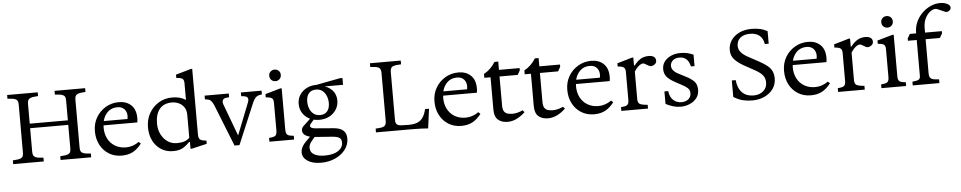

<svg xmlns="http://www.w3.org/2000/svg" viewBox="-50 -1242 9699 1937"><g transform="rotate(-5 4800.0 -273.5)"><path d="M521 0V-38L545 -40Q583 -42 600.5 -50Q618 -58 623.5 -72Q629 -86 629 -107V-593Q629 -614 623.5 -628Q618 -642 600.5 -650Q583 -658 545 -660L521 -662V-700H831V-662L807 -660Q771 -658 753 -650Q735 -642 729 -628Q723 -614 723 -593V-107Q723 -86 729 -72Q735 -58 753 -50Q771 -42 807 -40L831 -38V0ZM41 0V-38L65 -40Q103 -42 120.5 -50Q138 -58 143.5 -72Q149 -86 149 -107V-593Q149 -614 143.5 -628Q138 -642 120.5 -650Q103 -658 65 -660L41 -662V-700H351V-662L327 -660Q291 -658 273 -650Q255 -642 249 -628Q243 -614 243 -593V-107Q243 -86 249 -72Q255 -58 273 -50Q291 -42 327 -40L351 -38V0ZM199 -346V-392H663V-346Z M1140 10Q1067 10 1010.5 -25Q954 -60 922.5 -120.5Q891 -181 891 -259Q891 -336 926.5 -397Q962 -458 1022.5 -494Q1083 -530 1157 -530Q1234 -530 1281.5 -485Q1329 -440 1329 -354Q1329 -348 1329 -341.5Q1329 -335 1327 -324L1325 -310H968V-353H1230Q1233 -369 1233 -383Q1233 -426 1208 -453Q1183 -480 1139 -480Q1067 -480 1024.5 -426.5Q982 -373 982 -286Q982 -224 1007.5 -174.5Q1033 -125 1080.5 -97Q1128 -69 1191 -69Q1225 -69 1258 -80Q1291 -91 1322 -113L1342 -94Q1299 -39 1252 -14.5Q1205 10 1140 10Z M1659 10Q1592 10 1539.5 -23.5Q1487 -57 1457.5 -115.5Q1428 -174 1428 -250Q1428 -330 1463.5 -393Q1499 -456 1560 -493Q1621 -530 1697 -530Q1737 -530 1770.5 -521.5Q1804 -513 1834 -493V-663Q1834 -700 1814 -710.5Q1794 -721 1756 -723V-756L1910 -800H1924V-133Q1924 -102 1936.5 -87.5Q1949 -73 1991 -68L2004 -66V-34L1851 2H1837V-67H1828Q1798 -37 1773 -20Q1748 -3 1721.5 3.5Q1695 10 1659 10ZM1705 -67Q1750 -67 1780 -77Q1810 -87 1834 -110V-342Q1834 -389 1813 -419.5Q1792 -450 1759.5 -465Q1727 -480 1690 -480Q1608 -480 1565 -428Q1522 -376 1522 -281Q1522 -221 1546 -172.5Q1570 -124 1611.5 -95.5Q1653 -67 1705 -67Z M2282 8 2115 -412Q2102 -444 2086.5 -460.5Q2071 -477 2042 -480L2025 -482V-520H2270V-482L2246 -480Q2215 -478 2205.5 -460Q2196 -442 2207 -412L2342 -50H2311L2454 -412Q2466 -443 2457.5 -459.5Q2449 -476 2413 -480L2392 -482V-520H2602V-482L2584 -479Q2557 -475 2540 -459Q2523 -443 2509 -412L2332 8Z M2636 0V-38L2659 -41Q2695 -45 2705.5 -60Q2716 -75 2716 -106V-389Q2716 -426 2696 -436.5Q2676 -447 2638 -449V-482L2792 -526H2806V-106Q2806 -75 2817 -60Q2828 -45 2864 -41L2886 -38V0ZM2751 -603Q2726 -603 2709 -619.5Q2692 -636 2692 -662Q2692 -688 2709 -704Q2726 -720 2751 -720Q2775 -720 2792 -704Q2809 -688 2809 -662Q2809 -636 2792 -619.5Q2775 -603 2751 -603Z M3137 257Q3052 257 3001 223Q2950 189 2950 135Q2950 114 2961.5 87.5Q2973 61 3007 27L3062 -28L3107 -22Q3070 19 3052 44Q3034 69 3034 98Q3034 143 3073.5 165.5Q3113 188 3179 188Q3268 188 3316.5 156Q3365 124 3365 72Q3365 38 3344 23.5Q3323 9 3269 5L3091 -8Q3035 -13 3004 -32.5Q2973 -52 2973 -83Q2973 -109 2991 -126Q3009 -143 3037 -169L3068 -199H3115L3085 -165Q3068 -146 3063 -138.5Q3058 -131 3058 -124Q3058 -111 3070 -103.5Q3082 -96 3111 -94L3294 -79Q3422 -69 3422 36Q3422 98 3383.5 148.5Q3345 199 3280 228Q3215 257 3137 257ZM3159 -176Q3101 -176 3057 -199Q3013 -222 2988 -262Q2963 -302 2963 -354Q2963 -404 2988 -443.5Q3013 -483 3057 -506.5Q3101 -530 3159 -530L3209 -515Q3272 -504 3313.5 -462Q3355 -420 3355 -354Q3355 -305 3330 -264.5Q3305 -224 3260.5 -200Q3216 -176 3159 -176ZM3169 -223Q3216 -223 3241.5 -253Q3267 -283 3267 -337Q3267 -375 3253.5 -408.5Q3240 -442 3214 -462.5Q3188 -483 3149 -483Q3102 -483 3076.5 -453Q3051 -423 3051 -368Q3051 -332 3064 -298.5Q3077 -265 3103.5 -244Q3130 -223 3169 -223ZM3159 -507V-530L3400 -576H3426V-507Z M4243 6Q4214 4 4173 2Q4132 0 4099 0H3715V-38L3739 -40Q3789 -42 3806 -56.5Q3823 -71 3823 -107V-593Q3823 -630 3805.5 -644Q3788 -658 3739 -660L3715 -662V-700H4027V-662L4001 -660Q3952 -658 3934.5 -644Q3917 -630 3917 -593V-107Q3917 -77 3930.5 -64Q3944 -51 3974 -49Q4004 -47 4051 -47Q4103 -47 4137.5 -60.5Q4172 -74 4194 -105.5Q4216 -137 4229 -191H4269Z M4579 10Q4506 10 4449.5 -25Q4393 -60 4361.5 -120.5Q4330 -181 4330 -259Q4330 -336 4365.5 -397Q4401 -458 4461.5 -494Q4522 -530 4596 -530Q4673 -530 4720.5 -485Q4768 -440 4768 -354Q4768 -348 4768 -341.5Q4768 -335 4766 -324L4764 -310H4407V-353H4669Q4672 -369 4672 -383Q4672 -426 4647 -453Q4622 -480 4578 -480Q4506 -480 4463.5 -426.5Q4421 -373 4421 -286Q4421 -224 4446.5 -174.5Q4472 -125 4519.5 -97Q4567 -69 4630 -69Q4664 -69 4697 -80Q4730 -91 4761 -113L4781 -94Q4738 -39 4691 -14.5Q4644 10 4579 10Z M5049 10Q4988 10 4951.5 -22Q4915 -54 4915 -126V-453H4852V-492Q4924 -532 4968 -604H5006V-522V-493V-159Q5006 -119 5019.5 -99Q5033 -79 5055.5 -73Q5078 -67 5106 -67Q5132 -67 5160 -75Q5188 -83 5208 -93L5226 -73Q5191 -38 5144.5 -14Q5098 10 5049 10ZM4962 -453V-520H5215V-497L5190 -453ZM5458 10Q5397 10 5360.5 -22Q5324 -54 5324 -126V-453H5261V-492Q5333 -532 5377 -604H5415V-522V-493V-159Q5415 -119 5428.5 -99Q5442 -79 5464.5 -73Q5487 -67 5515 -67Q5541 -67 5569 -75Q5597 -83 5617 -93L5635 -73Q5600 -38 5553.5 -14Q5507 10 5458 10ZM5371 -453V-520H5624V-497L5599 -453Z M5924 10Q5851 10 5794.5 -25Q5738 -60 5706.5 -120.5Q5675 -181 5675 -259Q5675 -336 5710.5 -397Q5746 -458 5806.5 -494Q5867 -530 5941 -530Q6018 -530 6065.5 -485Q6113 -440 6113 -354Q6113 -348 6113 -341.5Q6113 -335 6111 -324L6109 -310H5752V-353H6014Q6017 -369 6017 -383Q6017 -426 5992 -453Q5967 -480 5923 -480Q5851 -480 5808.5 -426.5Q5766 -373 5766 -286Q5766 -224 5791.5 -174.5Q5817 -125 5864.5 -97Q5912 -69 5975 -69Q6009 -69 6042 -80Q6075 -91 6106 -113L6126 -94Q6083 -39 6036 -14.5Q5989 10 5924 10Z M6200 0V-38L6223 -41Q6256 -44 6268 -58Q6280 -72 6280 -106V-389Q6280 -421 6263 -434Q6246 -447 6202 -449V-482L6353 -526H6367V-446H6376Q6398 -478 6434 -503Q6470 -528 6521 -528Q6557 -528 6575.5 -514Q6594 -500 6594 -474Q6594 -456 6581 -443Q6568 -430 6550 -425.5Q6532 -421 6516 -430L6476 -453Q6461 -461 6444.5 -455Q6428 -449 6413 -435.5Q6398 -422 6386.5 -407Q6375 -392 6370 -383V-106Q6370 -72 6385 -59Q6400 -46 6445 -41L6470 -38V0Z M6800 10Q6761 10 6726 -0.5Q6691 -11 6650 -31V-158H6688Q6696 -97 6729.5 -66Q6763 -35 6812 -35Q6858 -35 6884 -58.5Q6910 -82 6910 -116Q6910 -150 6889.5 -169Q6869 -188 6835 -206L6770 -241Q6705 -276 6681 -307.5Q6657 -339 6657 -383Q6657 -427 6681.5 -459.5Q6706 -492 6748.5 -511Q6791 -530 6845 -530Q6885 -530 6917 -522Q6949 -514 6975 -502V-386H6938Q6934 -408 6922.5 -431Q6911 -454 6888.5 -469.5Q6866 -485 6829 -485Q6786 -485 6762 -462.5Q6738 -440 6738 -409Q6738 -384 6755 -363Q6772 -342 6811 -322L6877 -288Q6933 -260 6961.5 -229.5Q6990 -199 6990 -144Q6990 -96 6963 -61.5Q6936 -27 6892.5 -8.5Q6849 10 6800 10Z M7526 10Q7479 10 7434 0Q7389 -10 7337 -42V-209H7376Q7384 -127 7427 -83Q7470 -39 7545 -39Q7602 -39 7641 -71.5Q7680 -104 7680 -159Q7680 -201 7657 -230.5Q7634 -260 7582 -289L7471 -350Q7408 -386 7375.5 -423.5Q7343 -461 7343 -517Q7343 -571 7372.5 -614.5Q7402 -658 7455.5 -684Q7509 -710 7581 -710Q7623 -710 7662.5 -702Q7702 -694 7740 -672V-546H7701Q7691 -606 7654.5 -634Q7618 -662 7561 -662Q7497 -662 7461.5 -632Q7426 -602 7426 -551Q7426 -516 7449.5 -487.5Q7473 -459 7513 -437L7629 -374Q7679 -347 7710 -321.5Q7741 -296 7755.5 -265Q7770 -234 7770 -191Q7770 -132 7737.5 -86.5Q7705 -41 7650 -15.5Q7595 10 7526 10Z M8119 10Q8046 10 7989.5 -25Q7933 -60 7901.5 -120.5Q7870 -181 7870 -259Q7870 -336 7905.5 -397Q7941 -458 8001.5 -494Q8062 -530 8136 -530Q8213 -530 8260.5 -485Q8308 -440 8308 -354Q8308 -348 8308 -341.5Q8308 -335 8306 -324L8304 -310H7947V-353H8209Q8212 -369 8212 -383Q8212 -426 8187 -453Q8162 -480 8118 -480Q8046 -480 8003.5 -426.5Q7961 -373 7961 -286Q7961 -224 7986.5 -174.5Q8012 -125 8059.5 -97Q8107 -69 8170 -69Q8204 -69 8237 -80Q8270 -91 8301 -113L8321 -94Q8278 -39 8231 -14.5Q8184 10 8119 10Z M8395 0V-38L8418 -41Q8451 -44 8463 -58Q8475 -72 8475 -106V-389Q8475 -421 8458 -434Q8441 -447 8397 -449V-482L8548 -526H8562V-446H8571Q8593 -478 8629 -503Q8665 -528 8716 -528Q8752 -528 8770.5 -514Q8789 -500 8789 -474Q8789 -456 8776 -443Q8763 -430 8745 -425.5Q8727 -421 8711 -430L8671 -453Q8656 -461 8639.5 -455Q8623 -449 8608 -435.5Q8593 -422 8581.5 -407Q8570 -392 8565 -383V-106Q8565 -72 8580 -59Q8595 -46 8640 -41L8665 -38V0Z M8834 0V-38L8857 -41Q8893 -45 8903.5 -60Q8914 -75 8914 -106V-389Q8914 -426 8894 -436.5Q8874 -447 8836 -449V-482L8990 -526H9004V-106Q9004 -75 9015 -60Q9026 -45 9062 -41L9084 -38V0ZM8949 -603Q8924 -603 8907 -619.5Q8890 -636 8890 -662Q8890 -688 8907 -704Q8924 -720 8949 -720Q8973 -720 8990 -704Q9007 -688 9007 -662Q9007 -636 8990 -619.5Q8973 -603 8949 -603Z M9151 0V-38L9174 -41Q9205 -44 9218 -54.5Q9231 -65 9231 -89V-453H9142V-477L9167 -520H9231V-528Q9231 -585 9253.5 -635Q9276 -685 9314.5 -723Q9353 -761 9400.5 -782.5Q9448 -804 9498 -804Q9537 -804 9568.5 -789Q9600 -774 9600 -749Q9600 -729 9580 -716.5Q9560 -704 9540 -712L9468 -744Q9456 -749 9445 -749Q9420 -749 9391 -727Q9362 -705 9341.5 -664Q9321 -623 9321 -565V-520H9491V-497L9465 -453H9321V-107Q9321 -72 9337 -57Q9353 -42 9396 -40L9421 -38V0Z"/></g></svg>

Font: Hedvig Letters Serif
Style: Regular
Weight: 400
Designer: Alexander Örn & Tor Weibull
Foundry: Kanon Foundry
Version: Version 1.000